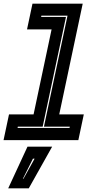

<svg xmlns="http://www.w3.org/2000/svg" viewBox="-54 -770 531 1055"><path d="M-34.5 0 -4.5 -141.5H130.5L229.5 -608.5H94.5L124.5 -750H400.5L271.5 -141.5H406.5L376.5 0ZM42.5 -67H328L329.5 -74H187.5L317 -684H173.5L172 -677H308.5L180.5 -74H44ZM-9 265 97 36H232.5L104 265ZM72 212H75L136 102H127Z"/></svg>

Font: Tourney ExtraBold
Style: Italic
Weight: 800
Italic angle: -12°
Version: Version 1.015